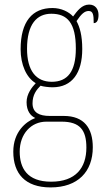

<svg xmlns="http://www.w3.org/2000/svg" viewBox="-20 -577 467 838"><path d="M201 241C320 241 385 172 385 66C385 -17 348 -71 258 -71H197C152 -71 122 -85 122 -126C122 -163 139 -185 157 -203C167 -199 194 -196 209 -196C295 -196 339 -259 339 -363C339 -423 328 -459 314 -485C335 -516 349 -529 367 -529C386 -529 389 -513 389 -476C403 -476 410 -489 410 -512C410 -536 397 -557 369 -557C337 -557 317 -529 299 -505C281 -525 248 -542 209 -542C121 -542 70 -483 70 -362C70 -295 95 -238 136 -214C119 -196 96 -167 96 -131C96 -92 114 -71 134 -62C92 -46 38 -1 38 85C38 180 89 241 201 241ZM206 -220C137 -220 98 -269 98 -364C98 -472 141 -517 204 -517C274 -517 311 -477 311 -365C311 -265 275 -220 206 -220ZM203 216C98 216 66 156 66 85C66 7 116 -46 182 -46H249C329 -46 357 -9 357 67C357 156 310 216 203 216Z"/></svg>

Font: Noto Serif Devanagari Condensed Thin
Style: Regular
Weight: 100
Width: 3
Designer: Universal Thirst, Indian Type Foundry and the Monotype Design Team
Foundry: Monotype Imaging Inc.
Version: Version 2.004